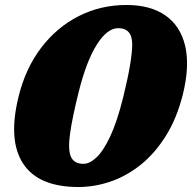

<svg xmlns="http://www.w3.org/2000/svg" viewBox="-20 -735 770 770"><path d="M487.5 -715Q583.5 -715 643.8 -672.8Q704 -630.5 722.8 -550Q741.5 -469.5 713 -355Q688.5 -258.5 644.2 -188.5Q600 -118.5 543 -73.2Q486 -28 422.2 -6.5Q358.5 15 294.5 15Q134 15 72.5 -79.2Q11 -173.5 55 -349.5Q82.5 -461 144.8 -543Q207 -625 295 -670Q383 -715 487.5 -715ZM474 -344.5Q510 -491 510.2 -556.5Q510.5 -622 454 -622Q410 -622 368.2 -556Q326.5 -490 295.5 -366Q269.5 -261.5 260.8 -198Q252 -134.5 264.5 -106.2Q277 -78 315 -78Q339.5 -78 367 -103.8Q394.5 -129.5 422 -188Q449.5 -246.5 474 -344.5Z"/></svg>

Font: Fraunces 9pt S100 Black
Style: Italic
Weight: 900
Italic angle: -16°
Version: Version 1.000; ttfautohint (v1.8.3)